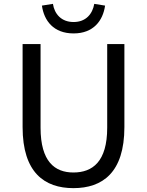

<svg xmlns="http://www.w3.org/2000/svg" viewBox="-20 -961 761 994"><path d="M361 -788C464 -788 513 -854 524 -932L468 -941C459 -889 425 -847 361 -847C297 -847 262 -889 254 -941L197 -932C208 -854 257 -788 361 -788ZM360 13C510 13 624 -67 624 -303V-733H535V-300C535 -124 459 -68 360 -68C264 -68 190 -124 190 -300V-733H97V-303C97 -67 211 13 360 13Z"/></svg>

Font: Spoqa Han Sans Neo Regular
Style: Regular
Weight: 400
Designer: [Spoqa Han Sans Neo] Dong-huui Kim  Younghwa Kang  Yujin Lee  [Noto Sans] Ryoko NISHIZUKA  (kana & ideographs); Paul D. 
Foundry: Spoqa (http://www.spoqa-han-sans.com)
Version: Version 1.000